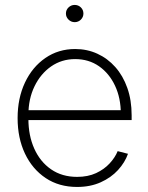

<svg xmlns="http://www.w3.org/2000/svg" viewBox="-20 -741 597 772"><path d="M290 10.7Q217.3 10.7 163.6 -25.1Q109.9 -61 80.3 -123.5Q50.8 -186 50.8 -266.1Q50.8 -346.2 80.3 -408.9Q109.9 -471.7 162.4 -507.8Q214.8 -543.9 282.2 -543.9Q330.1 -543.9 371.3 -525.1Q412.6 -506.3 443.6 -471.4Q474.6 -436.5 491.9 -387.5Q509.3 -338.4 509.3 -277.3V-258.3H76.7V-297.9H484.9L465.8 -283.7Q465.8 -346.7 442.6 -396.2Q419.4 -445.8 378.2 -474.6Q336.9 -503.4 282.2 -503.4Q228 -503.4 185.5 -473.9Q143.1 -444.3 118.7 -393.8Q94.2 -343.3 94.2 -279.3V-263.2Q94.2 -195.8 117.9 -143.1Q141.6 -90.3 185.5 -60.1Q229.5 -29.8 290 -29.8Q333.5 -29.8 366.2 -44.9Q398.9 -60.1 420.9 -84Q442.9 -107.9 453.1 -133.3L494.6 -122.6Q482.4 -87.9 454.6 -57.4Q426.8 -26.9 385 -8.1Q343.3 10.7 290 10.7ZM280.3 -651.9Q266.1 -651.9 255.6 -662.1Q245.1 -672.4 245.1 -686.5Q245.1 -701.2 255.6 -711.2Q266.1 -721.2 280.3 -721.2Q294.9 -721.2 305.2 -711.2Q315.4 -701.2 315.4 -686.5Q315.4 -672.4 305.2 -662.1Q294.9 -651.9 280.3 -651.9Z"/></svg>

Font: Inter 20pt ExtraLight
Style: Regular
Weight: 250
Version: Version 4.001;git-66647c0bb